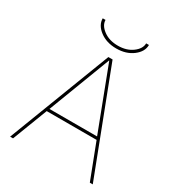

<svg xmlns="http://www.w3.org/2000/svg" viewBox="-212 -1054 1097 1187"><g transform="rotate(30 336.0 -460.0)"><path d="M171 -920H191Q191 -882 232.5 -851Q274 -820 336 -820Q398 -820 439.5 -851Q481 -882 481 -920H501Q501 -872 453.5 -836Q406 -800 336 -800Q266 -800 218.5 -836Q171 -872 171 -920ZM337 -713H335L166 -270H506ZM514 -250H158L62 0H41L321 -730H351L631 0H610Z"/></g></svg>

Font: M PLUS 1p Thin
Style: Regular
Weight: 250
Version: Version 1.062